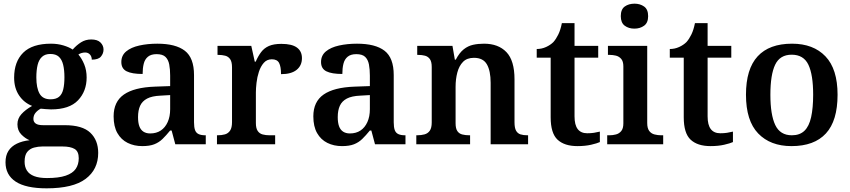

<svg xmlns="http://www.w3.org/2000/svg" viewBox="-20 -786 4633 1046"><path d="M234 240Q121 240 65.5 203.5Q10 167 10 98Q10 61 26 36Q42 11 72 -3.5Q102 -18 141 -22Q117 -32 96 -53.5Q75 -75 75 -109Q75 -140 96.5 -164Q118 -188 155 -209Q111 -226 84 -266Q57 -306 57 -363Q57 -450 106.5 -499Q156 -548 258 -548Q294 -548 325.5 -538.5Q357 -529 376 -516Q397 -540 421.5 -555.5Q446 -571 477 -571Q511 -571 527.5 -554.5Q544 -538 544 -516Q544 -495 530 -478Q516 -461 480 -461Q480 -478 470 -489Q460 -500 444 -500Q434 -500 424 -497Q414 -494 407 -489Q426 -467 439 -435Q452 -403 452 -364Q452 -289 405 -239.5Q358 -190 258 -190Q247 -190 229.5 -191.5Q212 -193 202 -194Q186 -186 174 -172Q162 -158 162 -138Q162 -122 174.5 -113Q187 -104 215 -104H333Q429 -104 472 -63Q515 -22 515 47Q515 137 446.5 188.5Q378 240 234 240ZM236 184Q300 184 338 171Q376 158 392.5 134Q409 110 409 76Q409 39 386.5 25.5Q364 12 320 12H211Q188 12 165.5 18Q143 24 128.5 41.5Q114 59 114 95Q114 123 126.5 143Q139 163 166 173.5Q193 184 236 184ZM255 -245Q285 -245 301.5 -258.5Q318 -272 324.5 -299Q331 -326 331 -365Q331 -405 324 -433.5Q317 -462 300.5 -477Q284 -492 254 -492Q226 -492 209 -476.5Q192 -461 185 -432.5Q178 -404 178 -364Q178 -307 195.5 -276Q213 -245 255 -245Z M755 10Q711 10 675.5 -7.5Q640 -25 619.5 -61Q599 -97 599 -152Q599 -232 655 -271Q711 -310 824 -314L907 -317V-374Q907 -408 902 -434.5Q897 -461 881.5 -476Q866 -491 833 -491Q803 -491 786 -477Q769 -463 763 -438.5Q757 -414 757 -383Q699 -383 670 -397.5Q641 -412 641 -448Q641 -484 667.5 -506Q694 -528 739 -538Q784 -548 837 -548Q937 -548 987 -509.5Q1037 -471 1037 -377V-120Q1037 -93 1042.5 -77.5Q1048 -62 1062 -55.5Q1076 -49 1098 -49H1101V0H935L915 -75H907Q885 -48 865.5 -29Q846 -10 820.5 0Q795 10 755 10ZM798 -59Q832 -59 856 -75Q880 -91 893.5 -121Q907 -151 907 -191V-268L855 -265Q808 -263 781.5 -249Q755 -235 743.5 -210Q732 -185 732 -148Q732 -118 739 -98.5Q746 -79 761 -69Q776 -59 798 -59Z M1162 0V-49H1165Q1188 -49 1205.5 -54Q1223 -59 1233.5 -74.5Q1244 -90 1244 -121V-419Q1244 -449 1234 -463.5Q1224 -478 1207 -482.5Q1190 -487 1168 -487H1165V-536H1349L1368 -450H1373Q1386 -480 1402.5 -502Q1419 -524 1445 -535.5Q1471 -547 1513 -547Q1570 -547 1597.5 -527Q1625 -507 1625 -469Q1625 -429 1596 -405.5Q1567 -382 1511 -382Q1511 -423 1500.5 -443Q1490 -463 1461 -463Q1434 -463 1417 -443.5Q1400 -424 1390.5 -395Q1381 -366 1377.5 -335Q1374 -304 1374 -283V-116Q1374 -87 1384 -72.5Q1394 -58 1411 -53.5Q1428 -49 1448 -49H1479V0Z M1843 10Q1799 10 1763.5 -7.5Q1728 -25 1707.5 -61Q1687 -97 1687 -152Q1687 -232 1743 -271Q1799 -310 1912 -314L1995 -317V-374Q1995 -408 1990 -434.5Q1985 -461 1969.5 -476Q1954 -491 1921 -491Q1891 -491 1874 -477Q1857 -463 1851 -438.5Q1845 -414 1845 -383Q1787 -383 1758 -397.5Q1729 -412 1729 -448Q1729 -484 1755.5 -506Q1782 -528 1827 -538Q1872 -548 1925 -548Q2025 -548 2075 -509.5Q2125 -471 2125 -377V-120Q2125 -93 2130.5 -77.5Q2136 -62 2150 -55.5Q2164 -49 2186 -49H2189V0H2023L2003 -75H1995Q1973 -48 1953.5 -29Q1934 -10 1908.5 0Q1883 10 1843 10ZM1886 -59Q1920 -59 1944 -75Q1968 -91 1981.5 -121Q1995 -151 1995 -191V-268L1943 -265Q1896 -263 1869.5 -249Q1843 -235 1831.5 -210Q1820 -185 1820 -148Q1820 -118 1827 -98.5Q1834 -79 1849 -69Q1864 -59 1886 -59Z M2248 0V-49H2252Q2275 -49 2293 -54Q2311 -59 2321.5 -74Q2332 -89 2332 -119V-421Q2332 -450 2322 -464Q2312 -478 2295.5 -482.5Q2279 -487 2257 -487H2253V-536H2445L2458 -461H2463Q2483 -499 2506.5 -517.5Q2530 -536 2557.5 -542Q2585 -548 2617 -548Q2695 -548 2739 -502Q2783 -456 2783 -354V-120Q2783 -89 2791.5 -74Q2800 -59 2815.5 -54Q2831 -49 2853 -49H2857V0H2653V-335Q2653 -400 2632.5 -435.5Q2612 -471 2562 -471Q2524 -471 2502.5 -449Q2481 -427 2471.5 -391Q2462 -355 2462 -313V-115Q2462 -86 2471.5 -72Q2481 -58 2498 -53.5Q2515 -49 2537 -49H2541V0Z M3126 10Q3055 10 3017.5 -25Q2980 -60 2980 -147V-472H2904V-519Q2931 -519 2955 -530Q2979 -541 2995 -557Q3010 -574 3022 -599Q3034 -624 3041 -660H3110V-536H3239V-472H3110V-152Q3110 -105 3127.5 -82.5Q3145 -60 3179 -60Q3199 -60 3215.5 -62.5Q3232 -65 3248 -69V-12Q3233 -5 3200.5 2.5Q3168 10 3126 10Z M3288 0V-49H3301Q3318 -49 3335.5 -53.5Q3353 -58 3364.5 -72Q3376 -86 3376 -114V-424Q3376 -452 3364 -465.5Q3352 -479 3335 -483Q3318 -487 3301 -487H3292V-536H3506V-116Q3506 -87 3517 -72.5Q3528 -58 3546 -53.5Q3564 -49 3581 -49H3593V0ZM3436 -630Q3405 -630 3383.5 -646Q3362 -662 3362 -698Q3362 -735 3383.5 -750.5Q3405 -766 3437 -766Q3467 -766 3489 -750.5Q3511 -735 3511 -698Q3511 -662 3489 -646Q3467 -630 3436 -630Z M3851 10Q3780 10 3742.5 -25Q3705 -60 3705 -147V-472H3629V-519Q3656 -519 3680 -530Q3704 -541 3720 -557Q3735 -574 3747 -599Q3759 -624 3766 -660H3835V-536H3964V-472H3835V-152Q3835 -105 3852.5 -82.5Q3870 -60 3904 -60Q3924 -60 3940.5 -62.5Q3957 -65 3973 -69V-12Q3958 -5 3925.5 2.5Q3893 10 3851 10Z M4292 10Q4177 10 4110.5 -59Q4044 -128 4044 -270Q4044 -410 4107.5 -479Q4171 -548 4295 -548Q4411 -548 4477 -479Q4543 -410 4543 -270Q4543 -128 4479.5 -59Q4416 10 4292 10ZM4294 -49Q4337 -49 4362.5 -73.5Q4388 -98 4399 -148Q4410 -198 4410 -270Q4410 -379 4384 -433.5Q4358 -488 4293 -488Q4229 -488 4203 -433.5Q4177 -379 4177 -270Q4177 -161 4203.5 -105Q4230 -49 4294 -49Z"/></svg>

Font: Noto Serif Kannada SemiBold
Style: Regular
Weight: 600
Version: Version 2.003